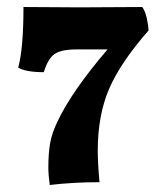

<svg xmlns="http://www.w3.org/2000/svg" viewBox="-20 -520 463 548"><path d="M118 -41Q118 -82 123 -111Q128 -140 144 -173Q185 -260 287 -379H199Q155 -379 136 -366Q117 -353 105 -314Q54 -314 32 -327Q47 -382 47 -500L208 -499L386 -500Q394 -489 398.5 -470Q403 -451 404 -433Q324 -342 291.5 -266.5Q259 -191 259 -90Q259 -55 264 0Q189 0 122 8Q118 -22 118 -41Z"/></svg>

Font: Vollkorn SC
Style: Bold
Weight: 700
Designer: Friedrich Althausen
Foundry: Friedrich Althausen
Version: Version 4.015